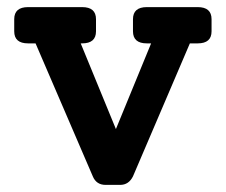

<svg xmlns="http://www.w3.org/2000/svg" viewBox="-20 -520 635 540"><path d="M536 -500Q575 -500 575 -466V-432Q575 -398 536 -398H514L354 -24Q342 0 318 0H277Q251 0 241 -24L80 -398H59Q20 -398 20 -432V-466Q20 -500 59 -500H211Q250 -500 250 -466V-432Q250 -398 211 -398H207L306 -157L405 -398H393Q354 -398 354 -432V-466Q354 -500 393 -500Z"/></svg>

Font: Solway Medium
Style: Regular
Weight: 500
Designer: Mariya V. Pigoulevskaya
Foundry: The Northern Block Ltd.
Version: Version 1.000;hotconv 1.0.109;makeotfexe 2.5.65596